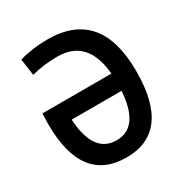

<svg xmlns="http://www.w3.org/2000/svg" viewBox="-166 -829 919 965"><g transform="rotate(-30 293.0 -346.5)"><path d="M293 9.8Q34.7 9.8 34.7 -332Q34.7 -348.1 35.2 -363.5Q35.6 -378.9 36.6 -393.6L148.4 -385.7Q147 -359.9 147 -332Q147 -89.8 293 -89.8Q439 -89.8 439 -341.8Q439 -603.5 244.1 -603.5Q163.1 -603.5 93.3 -584.5L79.6 -680.7Q156.7 -703.1 244.1 -703.1Q551.3 -703.1 551.3 -341.8Q551.3 9.8 293 9.8ZM36.6 -293V-393.6H498.5V-293Z"/></g></svg>

Font: Cascadia Code Medium
Style: Regular
Weight: 500
Monospace: yes
Designer: Aaron Bell
Foundry: Saja Typeworks
Version: Version 2407.024